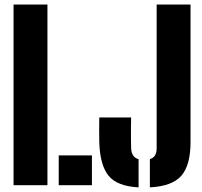

<svg xmlns="http://www.w3.org/2000/svg" viewBox="-20 -820 894 850"><path d="M40 0V-800H190V0ZM240 0V-132H387V0ZM593.5 9.5Q498 4.5 460.2 -42.5Q422.5 -89.5 419.5 -191Q419 -215 419 -245.5Q419 -276 419.5 -300H560.5Q560 -282 559.8 -256.8Q559.5 -231.5 559.8 -206.2Q560 -181 560.5 -163Q561.5 -144.5 569.2 -132.2Q577 -120 593.5 -115ZM643.5 9.5V-115.5Q659.5 -120.5 666.5 -132.5Q673.5 -144.5 673.5 -163V-800H823.5V-191Q823.5 -89 783 -42.2Q742.5 4.5 643.5 9.5Z"/></svg>

Font: Big Shoulders Stencil Display Thin Black
Style: Regular
Weight: 900
Version: Version 2.001